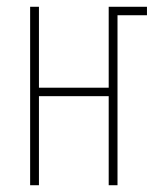

<svg xmlns="http://www.w3.org/2000/svg" viewBox="-20 -547 461 567"><path d="M69 -527H95V-288H301V-527H414V-502H327V0H301V-263H95V0H69Z"/></svg>

Font: Noto Sans Display Thin Cond
Style: Regular
Weight: 250
Width: 3
Designer: Monotype Design team
Foundry: Monotype Imaging Inc.
Version: Version 1.000